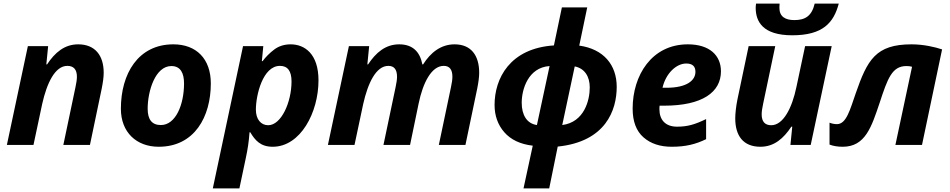

<svg xmlns="http://www.w3.org/2000/svg" viewBox="-20 -801 5248 1061"><path d="M165 0 213 -226C239 -342 284 -437 352 -437C387 -437 405 -417 405 -377C405 -362 402 -342 397 -319L330 0H477L542 -311C549 -346 553 -375 553 -399C553 -495 505 -556 412 -556C336 -556 283 -510 240 -445H236L246 -546H134L18 0Z M857 10C1055 10 1145 -156 1145 -340C1145 -476 1065 -556 938 -556C743 -556 648 -393 648 -200C648 -70 734 10 857 10ZM869 -110C820 -110 796 -140 796 -200C796 -298 838 -436 927 -436C979 -436 997 -395 997 -340C997 -223 951 -110 869 -110Z M1303 240 1338 74C1349 23 1355 -17 1359 -70H1363C1390 -25 1420 10 1487 10C1641 10 1740 -180 1740 -357C1740 -503 1664 -556 1586 -556C1551 -556 1520 -546 1495 -527C1470 -508 1448 -486 1431 -463H1427L1435 -546H1323L1156 240ZM1462 -109C1421 -109 1394 -143 1394 -195C1394 -275 1432 -437 1527 -437C1570 -437 1591 -408 1591 -351C1591 -236 1534 -109 1462 -109Z M1939 0 1987 -226C2013 -342 2058 -437 2126 -437C2158 -437 2174 -417 2174 -377C2174 -362 2171 -342 2166 -319L2099 0H2246L2293 -227C2317 -345 2365 -437 2432 -437C2464 -437 2480 -417 2480 -377C2480 -362 2477 -342 2472 -319L2405 0H2552L2617 -311C2624 -346 2628 -375 2628 -399C2628 -495 2583 -556 2492 -556C2416 -556 2359 -510 2318 -445H2314C2301 -514 2261 -556 2186 -556C2110 -556 2057 -510 2014 -445H2010L2020 -546H1908L1792 0Z M3015 240 3062 9C3327 -18 3388 -192 3388 -321C3388 -442 3316 -530 3181 -549L3225 -760H3085L3041 -550C2797 -534 2713 -367 2713 -221C2713 -162 2731 -111 2767 -70C2803 -29 2855 -4 2924 4L2873 240ZM2947 -110C2891 -118 2863 -166 2863 -233C2863 -308 2899 -428 3017 -436ZM3156 -434C3211 -423 3239 -378 3239 -318C3239 -247 3209 -126 3087 -110Z M3692 10C3769 10 3825 -4 3882 -32V-143C3818 -112 3778 -101 3721 -101C3658 -101 3624 -138 3624 -197C3624 -204 3624 -209 3625 -217H3650C3862 -217 3964 -292 3964 -407C3964 -494 3902 -556 3781 -556C3581 -556 3476 -384 3476 -201C3476 -130 3496 -77 3536 -42C3576 -7 3628 10 3692 10ZM3641 -316C3659 -395 3717 -450 3772 -450C3806 -450 3823 -435 3823 -404C3823 -357 3776 -316 3663 -316Z M4043 -147C4043 -51 4087 10 4182 10C4258 10 4310 -36 4353 -101H4358L4348 0H4460L4576 -546H4429L4381 -320C4357 -204 4308 -109 4242 -109C4207 -109 4189 -129 4189 -169C4189 -184 4192 -204 4197 -227L4264 -546H4117L4055 -251C4047 -212 4043 -171 4043 -147ZM4358 -606C4527 -606 4587 -675 4615 -781H4482C4466 -713 4430 -690 4370 -690C4318 -690 4287 -710 4287 -758C4287 -765 4287 -770 4288 -781H4158C4157 -774 4156 -766 4156 -758C4156 -682 4195 -606 4358 -606Z M4637 10C4762 10 4796 -100 4841 -233C4885 -367 4909 -436 4989 -436C5000 -436 5011 -435 5020 -432L4928 0H5075L5186 -528C5147 -541 5084 -556 5017 -556C4819 -556 4773 -470 4709 -286C4677 -194 4657 -115 4605 -115C4590 -115 4577 -118 4564 -123V-2C4585 6 4609 10 4637 10Z"/></svg>

Font: BC Sans
Style: Bold Italic
Weight: 700
Italic angle: -12°
Designer: Monotype Design Team
Province of B.C.
Foundry: Monotype Imaging Inc.
Version: Version 2.000;GOOG;noto-source:20170915:90ef993387c0